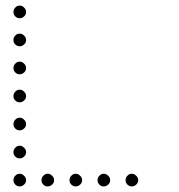

<svg xmlns="http://www.w3.org/2000/svg" viewBox="-20 -693 640 685"><path d="M49 -673Q41 -673 34.5 -666Q28 -659 28 -651V-649Q28 -641 34.5 -634.5Q41 -628 49 -628H51Q59 -628 66 -634.5Q73 -641 73 -649V-651Q73 -659 66 -666Q59 -673 51 -673ZM49 -573Q41 -573 34.5 -566Q28 -559 28 -551V-549Q28 -541 34.5 -534.5Q41 -528 49 -528H51Q59 -528 66 -534.5Q73 -541 73 -549V-551Q73 -559 66 -566Q59 -573 51 -573ZM49 -473Q41 -473 34.5 -466Q28 -459 28 -451V-449Q28 -441 34.5 -434.5Q41 -428 49 -428H51Q59 -428 66 -434.5Q73 -441 73 -449V-451Q73 -459 66 -466Q59 -473 51 -473ZM49 -373Q41 -373 34.5 -366Q28 -359 28 -351V-349Q28 -341 34.5 -334.5Q41 -328 49 -328H51Q59 -328 66 -334.5Q73 -341 73 -349V-351Q73 -359 66 -366Q59 -373 51 -373ZM49 -273Q41 -273 34.5 -266Q28 -259 28 -251V-249Q28 -241 34.5 -234.5Q41 -228 49 -228H51Q59 -228 66 -234.5Q73 -241 73 -249V-251Q73 -259 66 -266Q59 -273 51 -273ZM49 -173Q41 -173 34.5 -166Q28 -159 28 -151V-149Q28 -141 34.5 -134.5Q41 -128 49 -128H51Q59 -128 66 -134.5Q73 -141 73 -149V-151Q73 -159 66 -166Q59 -173 51 -173ZM49 -73Q41 -73 34.5 -66Q28 -59 28 -51V-49Q28 -41 34.5 -34.5Q41 -28 49 -28H51Q59 -28 66 -34.5Q73 -41 73 -49V-51Q73 -59 66 -66Q59 -73 51 -73ZM149 -73Q141 -73 134.5 -66Q128 -59 128 -51V-49Q128 -41 134.5 -34.5Q141 -28 149 -28H151Q159 -28 166 -34.5Q173 -41 173 -49V-51Q173 -59 166 -66Q159 -73 151 -73ZM249 -73Q241 -73 234.5 -66Q228 -59 228 -51V-49Q228 -41 234.5 -34.5Q241 -28 249 -28H251Q259 -28 266 -34.5Q273 -41 273 -49V-51Q273 -59 266 -66Q259 -73 251 -73ZM349 -73Q341 -73 334.5 -66Q328 -59 328 -51V-49Q328 -41 334.5 -34.5Q341 -28 349 -28H351Q359 -28 366 -34.5Q373 -41 373 -49V-51Q373 -59 366 -66Q359 -73 351 -73ZM449 -73Q441 -73 434.5 -66Q428 -59 428 -51V-49Q428 -41 434.5 -34.5Q441 -28 449 -28H451Q459 -28 466 -34.5Q473 -41 473 -49V-51Q473 -59 466 -66Q459 -73 451 -73Z"/></svg>

Font: Doto Rounded Light
Style: Regular
Weight: 300
Monospace: yes
Version: Version 1.000